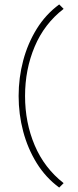

<svg xmlns="http://www.w3.org/2000/svg" viewBox="-20 -738 353 866"><path d="M247 108Q186 63 145.5 -2.5Q105 -68 84.5 -145.5Q64 -223 64 -305Q64 -387 84.5 -464.5Q105 -542 145.5 -607.5Q186 -673 247 -718L267 -698Q180 -631 136.5 -528Q93 -425 93 -305Q93 -185 136.5 -82.5Q180 20 267 88Z"/></svg>

Font: Marine Company Thin
Style: Regular
Weight: 100
Designer: Rodrigo Fuenzalida
Foundry: fragTYPE
Version: Version 1.000